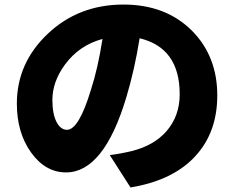

<svg xmlns="http://www.w3.org/2000/svg" viewBox="-20 -773 1040 843"><path d="M430 -602Q327 -574 265 -489Q210 -414 210 -334Q210 -272 229 -236Q247 -203 274 -203Q326 -203 379 -378Q410 -473 430 -602ZM462 -92Q510 -98 559 -110Q656 -134 711 -197Q769 -264 769 -359Q769 -563 593 -605Q571 -467 535 -347Q436 -16 270 -16Q179 -16 116 -104Q54 -191 54 -318Q54 -496 189 -624Q325 -753 522 -753Q708 -753 823 -638Q934 -526 934 -354Q934 -194 840 -90Q742 19 553 50Z"/></svg>

Font: KaiGen Gothic KR Heavy
Style: Heavy
Weight: 900
Designer: Ryoko NISHIZUKA  (kana & ideographs); Paul D. Hunt (Latin, Greek & Cyrillic); Wenlong ZHANG  (bopomofo); Sandoll Communi
Foundry: Adobe Systems Incorporated
Version: Version 1.002 March 28, 2018